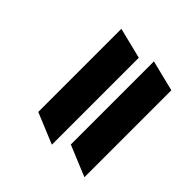

<svg xmlns="http://www.w3.org/2000/svg" viewBox="-135 -612 709 709"><g transform="rotate(45 219.5 -257.0)"><path d="M110 -65V-499L231 -469V-15ZM280 -65V-499L401 -469V-15Z"/></g></svg>

Font: Shorif Bongobondhu UNICODE
Style: Bold
Weight: 700
Designer: Shorif Uddin Shishir, Shorif art & Design, e-mail : shorifart@gmail.com, facebook : Shorif2001
Foundry: Lipighor Font Foundry
Version: Designed By Shorif Uddin Shishir | Build By Niladri